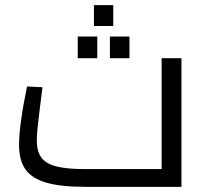

<svg xmlns="http://www.w3.org/2000/svg" viewBox="-20 -726 805 746"><path d="M54 0ZM685 -500V0H313Q217 0 161 -16Q105 -32 79.5 -67Q54 -102 54 -163Q54 -239 85 -390L145 -387L135 -307Q134 -296 128.5 -251.5Q123 -207 123 -181Q123 -138 140.5 -114Q158 -90 198.5 -79.5Q239 -69 312 -69H608V-500ZM345 -706H420V-625H345ZM282 -584H358V-500H282ZM407 -584H483V-500H407Z"/></svg>

Font: Cairo
Style: Regular
Weight: 400
Designer: Mohamed Gaber, the designers of Titillium
Foundry: Kief Type Foundry
Version: Version 2.009; ttfautohint (v1.5.33-1714) -l 8 -r 50 -G 200 